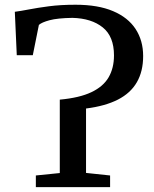

<svg xmlns="http://www.w3.org/2000/svg" viewBox="-20 -770 634 790"><path d="M127.5 0V-48L226 -58V-360Q307.5 -367.5 356.2 -390.8Q405 -414 427 -452Q449 -490 449 -542Q449 -620 402.8 -657.2Q356.5 -694.5 278 -696.5Q216.5 -695.5 184 -686.8Q151.5 -678 140 -667.5L115 -543H49L41 -721.5Q64.5 -724.5 99.2 -731.2Q134 -738 181.5 -744.2Q229 -750.5 291 -750.5Q383.5 -750.5 445.2 -724.2Q507 -698 538 -650.5Q569 -603 569 -539.5Q569 -476.5 543.2 -431.8Q517.5 -387 465.2 -360.2Q413 -333.5 334 -323.5V-58.5L433 -48V0Z"/></svg>

Font: Merriweather 24pt
Style: Regular
Weight: 400
Designer: Eben Sorkin
Foundry: Eben Sorkin
Version: Version 2.100